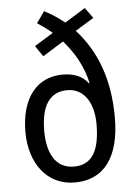

<svg xmlns="http://www.w3.org/2000/svg" viewBox="-54 -805 603 856"><g transform="rotate(-5 247.0 -376.5)"><path d="M176 -763 140 -712C162 -697 185 -682 206 -663L122 -611L155 -563L248 -621C297 -565 334 -501 350 -426L347 -425C322 -459 283 -474 233 -474C119 -474 46 -386 46 -233C46 -95 121 10 246 10C376 10 449 -84 449 -264C449 -437 397 -567 309 -663L392 -714L358 -761L266 -704C237 -727 207 -747 176 -763ZM248 -403C327 -403 365 -330 365 -242C365 -122 330 -61 248 -61C165 -61 130 -134 130 -230C130 -343 169 -403 248 -403Z"/></g></svg>

Font: Noto Sans Lao Condensed
Style: Regular
Weight: 400
Width: 3
Designer: Monotype Design Team
Foundry: Monotype Imaging Inc.
Version: Version 2.004